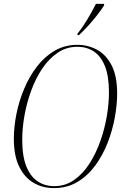

<svg xmlns="http://www.w3.org/2000/svg" viewBox="-20 -954 635 985"><path d="M257 11Q199 11 152.5 -16Q106 -43 78.5 -99Q51 -155 51 -242Q51 -302 64 -368Q77 -434 103.5 -497.5Q130 -561 169 -612Q208 -663 260 -693.5Q312 -724 378 -724Q431 -724 477.5 -699Q524 -674 552.5 -619Q581 -564 581 -474Q581 -417 569 -351Q557 -285 532 -221Q507 -157 468.5 -104.5Q430 -52 377 -20.5Q324 11 257 11ZM258 1Q315 1 360 -30.5Q405 -62 438.5 -114Q472 -166 494.5 -229.5Q517 -293 528 -358Q539 -423 539 -479Q539 -564 518 -615.5Q497 -667 460.5 -690.5Q424 -714 377 -714Q321 -714 276 -683.5Q231 -653 197 -602.5Q163 -552 140 -489Q117 -426 105.5 -361Q94 -296 94 -238Q94 -152 115.5 -99.5Q137 -47 174 -23Q211 1 258 1ZM378 -782Q403 -813 427.5 -853.5Q452 -894 472 -934H514V-926Q500 -904 479 -877Q458 -850 433 -822.5Q408 -795 385 -774H377Z"/></svg>

Font: Noto Serif Display Condensed ExtraLight
Style: Italic
Weight: 200
Width: 3
Italic angle: -12°
Designer: Monotype Design Team
Foundry: Monotype Imaging Inc.
Version: Version 2.009